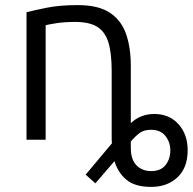

<svg xmlns="http://www.w3.org/2000/svg" viewBox="-20 -548 756 753"><path d="M573 185Q510 185 476.5 157.5Q443 130 429 84L354 171L316 137L419 14Q418 4 418 -2Q418 -8 418 -16V-269Q418 -340 405 -382Q392 -424 361 -443Q330 -462 275 -462Q233 -462 201 -457Q169 -452 159 -449V0H84V-500Q115 -508 165 -518Q215 -528 285 -528Q366 -528 411 -498Q456 -468 474.5 -414.5Q493 -361 493 -290V-65Q531 -101 585 -101Q644 -101 680 -61Q716 -21 716 41Q716 110 676 147.5Q636 185 573 185ZM573 123Q611 123 629.5 99Q648 75 648 42Q648 10 629 -14.5Q610 -39 572 -39Q544 -39 527 -26Q510 -13 493 7V32Q493 77 515 100Q537 123 573 123Z"/></svg>

Font: Ubuntu Sans
Style: Regular
Weight: 400
Designer: Dalton Maag Ltd
Foundry: Dalton Maag Ltd
Version: Version 1.006; ttfautohint (v1.8.4.7-5d5b)